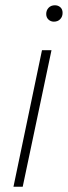

<svg xmlns="http://www.w3.org/2000/svg" viewBox="-20 -707 257 727"><path d="M31 0 139 -517H175L66 0ZM184 -625Q172 -625 163.5 -633Q155 -641 155 -654Q155 -668 164 -677.5Q173 -687 188 -687Q200 -687 208.5 -679.5Q217 -672 217 -658Q217 -644 208 -634.5Q199 -625 184 -625Z"/></svg>

Font: Mona Sans
Style: Italic
Weight: 200
Italic angle: -11.6951°
Designer: Deni Anggara
Foundry: GitHub
Version: Version 2.000